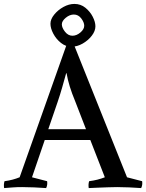

<svg xmlns="http://www.w3.org/2000/svg" viewBox="-25 -953 745 978"><path d="M203 -240 138 -50 215 -30Q218 -11 210 5Q183 3 149.5 1.5Q116 0 88 0Q60 0 42 1.5Q24 3 -4 5Q-7 -14 -2 -30Q20 -33 39 -38Q58 -43 75 -50L312 -719Q320 -724 331.5 -725.5Q343 -727 351 -727L622 -50L699 -30Q702 -11 694 5Q667 3 633.5 1.5Q600 0 572 0Q553 0 526 1Q499 2 472.5 3Q446 4 427 5Q424 -14 429 -30Q452 -33 471.5 -38Q491 -43 509 -50L435 -240ZM312 -580Q302 -544 291.5 -507Q281 -470 268 -432L221 -295H413L358 -437Q341 -478 330.5 -512Q320 -546 314 -580ZM339 -715Q310 -715 285.5 -734.5Q261 -754 246.5 -781.5Q232 -809 232 -832Q232 -855 251 -878.5Q270 -902 298 -917.5Q326 -933 354 -933Q386 -933 410 -913.5Q434 -894 447.5 -867.5Q461 -841 461 -819Q461 -795 442.5 -771Q424 -747 396 -731Q368 -715 339 -715ZM344 -771Q365 -771 384.5 -787.5Q404 -804 404 -822Q404 -839 389 -859Q374 -879 351 -879Q330 -879 310 -862.5Q290 -846 290 -829Q290 -812 306 -791.5Q322 -771 344 -771Z"/></svg>

Font: Alike
Style: Regular
Weight: 400
Designer: Sveta Sebyakina
Foundry: Cyreal (www.cyreal.org)
Version: Version 1.301; ttfautohint (v1.8.4.7-5d5b)